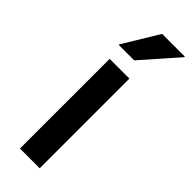

<svg xmlns="http://www.w3.org/2000/svg" viewBox="-241 -737 757 757"><g transform="rotate(45 137.5 -358.0)"><path d="M71.7 0V-500H181.7V0ZM58.3 -564.2V-567.5L148.3 -715.8H275V-712.5L144.2 -564.2Z"/></g></svg>

Font: Funnel Sans Medium
Style: Regular
Weight: 500
Version: Version 1.000; Beta; Release 5; Build 24; ttfautohint (v1.8.